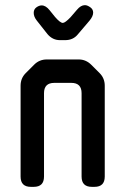

<svg xmlns="http://www.w3.org/2000/svg" viewBox="-20 -716 487 746"><path d="M100 10H111Q151 10 151 -30V-354Q151 -394 191 -394H257Q297 -394 297 -354V-30Q297 10 337 10H347Q387 10 387 -30V-383Q387 -412 367 -432L335 -464Q314 -485 286 -485H162Q133 -485 113 -465L80 -432Q60 -412 60 -383V-30Q60 10 100 10ZM164 -584Q184 -560 213 -560H233Q264 -560 282 -582L328 -636Q342 -653 342 -667Q342 -680 330.5 -688Q319 -696 310 -696Q294 -696 279 -678L254 -649Q233 -627 224 -627Q214 -627 194 -650L173 -676Q158 -695 142 -695Q132 -695 121.5 -687.5Q111 -680 111 -666Q111 -651 123 -636Z"/></svg>

Font: WD-XL Lubrifont TC
Style: Regular
Weight: 400
Designer: [WD-XL Lubrifont] Copyright 2020-2022 (c) NightFurySL2001, Skr-ZERO; [ZCOOL QingKe HuangYou] Copyright 2018-2022 (c) The
Version: Version 2.001;hotconv 1.1.1;makeotfexe 2.6.0